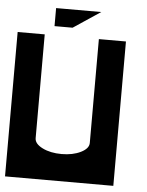

<svg xmlns="http://www.w3.org/2000/svg" viewBox="-53 -785 633 828"><g transform="rotate(5 263.5 -371.0)"><path d="M0 0V-625H117.2V-175.8Q117.2 -151.4 151.6 -134.3Q186 -117.2 234.4 -117.2Q282.7 -117.2 317.4 -134.3Q351.6 -151.4 351.6 -175.3V-625H468.8V0ZM156.2 -664.1V-742.2H351.6L234.4 -664.1Z"/></g></svg>

Font: Leporid
Style: Regular
Weight: 400
Designer: GGBotNet
Foundry: GGBotNet
Version: 1.00